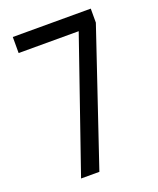

<svg xmlns="http://www.w3.org/2000/svg" viewBox="-134 -796 721 877"><g transform="rotate(-20 226.5 -357.0)"><path d="M327 -636H35V-714H414V-646L196 0H107Z"/></g></svg>

Font: Noto Sans Bengali Condensed
Style: Regular
Weight: 400
Width: 3
Designer: Jelle Bosma - Monotype Design Team
Foundry: Monotype Imaging Inc.
Version: Version 2.003